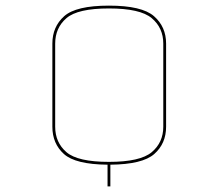

<svg xmlns="http://www.w3.org/2000/svg" viewBox="-20 -662 777 682"><path d="M362 0V-77Q248 -78 207 -115Q166 -152 166 -212V-507Q166 -567 208 -604.5Q250 -642 367 -642Q484 -642 527 -604.5Q570 -567 570 -507V-212Q570 -152 528 -115Q486 -78 372 -77V0ZM176 -212Q176 -156 216 -121.5Q256 -87 367 -87Q478 -87 519 -121.5Q560 -156 560 -212V-507Q560 -563 519 -597.5Q478 -632 367 -632Q256 -632 216 -597.5Q176 -563 176 -507Z"/></svg>

Font: Bungee Hairline
Style: Regular
Weight: 400
Designer: David Jonathan Ross
Foundry: David Jonathan Ross
Version: Version 1.001;PS 1.0;hotconv 1.0.72;makeotf.lib2.5.5900